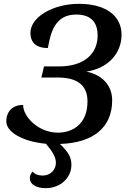

<svg xmlns="http://www.w3.org/2000/svg" viewBox="-20 -744 677 1003"><path d="M218 239C295 239 353 186 353 117C353 79 339 52 293 8C463 3 566 -75 566 -220C566 -297 515 -353 431 -370C542 -386 615 -463 615 -563C615 -661 533 -724 393 -724C252 -724 139 -652 139 -573C139 -512 180 -493 230 -493C245 -575 267 -668 378 -668C462 -668 490 -620 490 -559C490 -460 416 -397 288 -397H210L196 -339H282C399 -339 437 -286 437 -214C437 -96 360 -51 282 -51C178 -51 99 -138 101 -196C48 -196 13 -164 13 -109C13 -57 92 -5 220 7C254 47 272 76 272 107C272 141 245 173 204 173C176 173 159 164 151 152C139 164 136 175 136 189C136 219 171 239 218 239Z"/></svg>

Font: Noto Serif Semi
Style: Italic
Weight: 600
Italic angle: -12°
Designer: Monotype Design Team
Foundry: Monotype Imaging Inc.
Version: Version 1.901